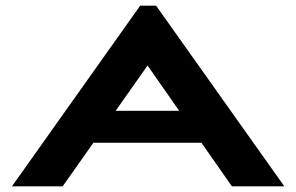

<svg xmlns="http://www.w3.org/2000/svg" viewBox="-20 -654 1040 674"><path d="M794 0 687 -153H308L200 0H22L472 -634H528L978 0ZM498 -424 386 -265H609Z"/></svg>

Font: Inconsolata UltraExpanded Black
Style: Regular
Weight: 900
Width: 9
Monospace: yes
Designer: Raph Levien, Cyreal, Brenton Simpson
Foundry: Raph Levien, Cyreal, Google
Version: Version 3.001; ttfautohint (v1.8.2.53-6de2)